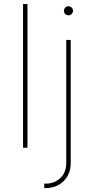

<svg xmlns="http://www.w3.org/2000/svg" viewBox="-20 -748 475 972"><path d="M119.1 -727.5H96.7V0H119.1ZM315.4 -545.9V79.1C315.4 143.1 267.1 181.6 212.9 181.6H204.1V204.1H212.9C279.8 204.1 337.9 156.2 337.9 79.1V-545.9ZM326.7 -670.4C339.4 -670.4 349.6 -680.7 349.6 -693.4C349.6 -706.1 339.4 -716.3 326.7 -716.3C314 -716.3 303.7 -706.1 303.7 -693.4C303.7 -680.7 314 -670.4 326.7 -670.4Z"/></svg>

Font: Raveo Thin
Style: Regular
Weight: 100
Designer: Jakub Foglar, Rasmus Andersson (Inter)
Foundry: Jakubfoglar.com
Version: Version 1.100;Glyphs 3.2.3 (3260)